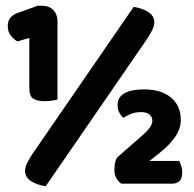

<svg xmlns="http://www.w3.org/2000/svg" viewBox="-20 -641 676 668"><path d="M82 -509 41 -497Q29 -503 18 -516.5Q7 -530 7 -550Q7 -568 16 -579Q25 -590 39 -595L111 -621H127Q151 -621 165.5 -606Q180 -591 180 -567V-295Q174 -293 161.5 -291Q149 -289 135 -289Q109 -289 95.5 -298Q82 -307 82 -335ZM481 -330Q541 -330 575 -301.5Q609 -273 609 -224Q609 -193 589.5 -165Q570 -137 539 -112L500 -81H604Q607 -74 610.5 -63.5Q614 -53 614 -42Q614 -20 604.5 -11Q595 -2 579 -2H402Q391 -10 384.5 -21.5Q378 -33 378 -49Q378 -86 392 -97L465 -161Q480 -174 489 -183Q498 -192 502.5 -199Q507 -206 508.5 -211Q510 -216 510 -221Q510 -234 500 -242.5Q490 -251 472 -251Q450 -251 435 -244.5Q420 -238 409 -231Q401 -238 395 -249.5Q389 -261 389 -276Q389 -303 413 -316.5Q437 -330 481 -330ZM445 -617Q476 -612 495.5 -599.5Q515 -587 517 -566Q517 -551 509.5 -536Q502 -521 490 -503L139 7Q108 2 88.5 -10.5Q69 -23 67 -44Q67 -59 74.5 -74Q82 -89 94 -107Z"/></svg>

Font: Baloo Paaji 2 ExtraBold
Style: Regular
Weight: 800
Designer: Shuchita Grover, Noopur Datye and Ek Type
Foundry: Ek Type
Version: Version 1.640;hotconv 1.0.111;makeotfexe 2.5.65597; ttfautoh